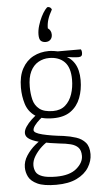

<svg xmlns="http://www.w3.org/2000/svg" viewBox="-62 -780 530 1015"><g transform="rotate(-5 203.0 -272.0)"><path d="M195 198Q129 198 95 182Q61 166 49 142Q37 118 37 92Q37 60 56 30.5Q75 1 103 -22.5Q131 -46 158 -56L182 -40Q160 -31 137 -10Q114 11 98.5 36Q83 61 83 85Q83 104 91 120Q99 136 124.5 145.5Q150 155 198 155Q270 155 306.5 124Q343 93 343 57Q343 28 329 13Q315 -2 289.5 -8.5Q264 -15 231 -18Q181 -24 140.5 -32.5Q100 -41 76.5 -54.5Q53 -68 53 -88Q53 -104 65 -122Q77 -140 95.5 -157.5Q114 -175 133 -187L166 -174Q153 -167 137.5 -153.5Q122 -140 111 -125.5Q100 -111 100 -100Q100 -85 144.5 -74Q189 -63 255 -56Q291 -51 321.5 -41Q352 -31 370.5 -9.5Q389 12 389 52Q389 88 368 122Q347 156 304 177Q261 198 195 198ZM209 -154Q146 -154 112 -178.5Q78 -203 65.5 -243.5Q53 -284 53 -330Q53 -391 75 -431Q97 -471 134 -490.5Q171 -510 217 -510Q227 -510 245 -507.5Q263 -505 277 -500L288 -479Q327 -467 349 -432.5Q371 -398 371 -342Q371 -291 354.5 -248Q338 -205 302.5 -179.5Q267 -154 209 -154ZM212 -192Q252 -192 277 -214Q302 -236 314 -272Q326 -308 326 -349Q326 -413 296.5 -443Q267 -473 215 -473Q184 -473 157.5 -458Q131 -443 115.5 -411.5Q100 -380 100 -330Q100 -294 107.5 -262.5Q115 -231 139.5 -211.5Q164 -192 212 -192ZM370 -464Q355 -464 336.5 -466.5Q318 -469 300 -471.5Q282 -474 271 -476.5Q260 -479 260 -479L235 -504H386Q388 -502 389.5 -497Q391 -492 391 -484Q391 -474 386 -469Q381 -464 370 -464ZM232 -742Q239 -742 244.5 -738Q250 -734 252 -727Q236 -699 229 -676.5Q222 -654 222 -630Q230 -625 235 -616Q240 -607 240 -595Q240 -579 230.5 -569Q221 -559 205 -559Q189 -559 179.5 -567.5Q170 -576 170 -601Q170 -623 177.5 -648Q185 -673 195.5 -694Q206 -715 216.5 -728.5Q227 -742 232 -742Z"/></g></svg>

Font: Yanone Kaffeesatz ExtraLight Light
Style: Regular
Weight: 300
Version: Version 2.003